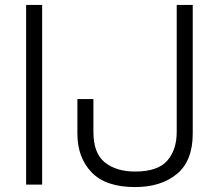

<svg xmlns="http://www.w3.org/2000/svg" viewBox="-20 -749 880 779"><path d="M151 0H86V-729H151ZM528 10Q409 10 351.5 -50Q294 -110 294 -207V-347H359V-214Q359 -127 405.5 -90Q452 -53 528 -53Q620 -53 658.5 -97Q697 -141 697 -214V-729H762V-207Q762 -96 697.5 -43Q633 10 528 10Z"/></svg>

Font: BDO Grotesk Light
Style: Regular
Weight: 300
Designer: Deni Anggara
Foundry: Lokal Container
Version: Version 2.000